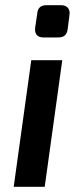

<svg xmlns="http://www.w3.org/2000/svg" viewBox="-20 -723 307 743"><path d="M216 -703H161C137 -703 126 -692 124 -670L116 -616C113 -591 125 -578 149 -578H204C228 -578 239 -588 242 -611L249 -666C252 -688 240 -703 216 -703ZM221 -490H101L33 0H153Z"/></svg>

Font: Exo 2 Semi Bold
Style: Italic
Weight: 600
Italic angle: -8°
Designer: Natanael Gama
Version: Version 1.001;PS 001.001;hotconv 1.0.88;makeotf.lib2.5.64775